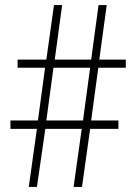

<svg xmlns="http://www.w3.org/2000/svg" viewBox="-20 -734 536 754"><path d="M366 -468 338 -261H445V-228H334L302 0H269L301 -228H158L125 0H93L125 -228H21V-261H129L157 -468H49V-500H162L192 -714H224L195 -500H338L367 -714H399L370 -500H474V-468ZM162 -261H306L334 -468H190Z"/></svg>

Font: Noto Sans Arabic Cond ExtLt
Style: Regular
Weight: 200
Width: 3
Designer: Monotype Design Team, Nadine Chahine, Nizar Qandah and Khaled Hosny
Foundry: Monotype Imaging Inc.
Version: Version 2.012; ttfautohint (v1.8.4.7-5d5b)